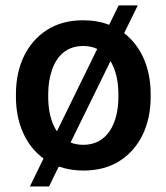

<svg xmlns="http://www.w3.org/2000/svg" viewBox="-20 -612 605 700"><path d="M38.1 -258.3C38.1 -162.1 74.2 -81.1 138.7 -34.2L88.9 67.9H158.7L194.3 -4.9C222.2 4.9 252 9.8 284.2 9.8C335.4 9.8 379.9 -2 416.5 -25.4C489.7 -72.3 529.3 -156.2 529.3 -258.3V-269.5C529.3 -363.8 495.1 -442.9 432.6 -491.2L482.4 -592.3H412.6L377.9 -521.5C349.1 -532.7 317.4 -538.1 283.2 -538.1C231.9 -538.1 188 -526.4 151.4 -502.9C78.1 -456.1 38.1 -371.6 38.1 -269.5ZM155.8 -269.5C155.8 -300.8 160.2 -329.6 169.4 -356.4C187 -409.2 224.1 -444.3 283.2 -444.3C302.2 -444.3 319.3 -440.9 334.5 -433.6L187.5 -133.3C166 -165 155.8 -209.5 155.8 -258.3ZM411.6 -258.3C411.6 -163.1 371.6 -84 284.2 -84C267.1 -84 251.5 -86.9 237.3 -92.3L382.8 -389.2C402.3 -357.4 411.6 -314.9 411.6 -269.5Z"/></svg>

Font: Vazirmatn Medium
Style: Regular
Weight: 500
Designer: Saber Rastikerdar
Foundry: Saber Rastikerdar
Version: Version 33.003